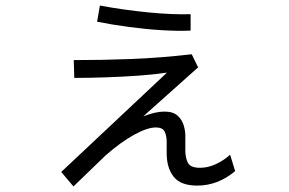

<svg xmlns="http://www.w3.org/2000/svg" viewBox="-20 -633 1040 690"><path d="M665 -523Q619 -521 561.5 -524.5Q504 -528 444 -536Q384 -544 329 -555L339 -613Q426 -597 512.5 -588.5Q599 -580 665 -582ZM244 37 200 -15 580 -372Q533 -365 475.5 -361Q418 -357 358.5 -355Q299 -353 247 -353L245 -417Q350 -417 453 -421Q556 -425 669 -438L692 -391L495 -215Q539 -232 571 -232Q602 -232 618 -217.5Q634 -203 640 -183Q646 -163 646 -147V-92Q646 -67 655 -48.5Q664 -30 699 -30Q728 -30 756.5 -43.5Q785 -57 807 -77L825 -18Q763 34 689 34Q629 34 604 2Q579 -30 579 -82V-124Q579 -144 572 -159.5Q565 -175 540 -175Q510 -175 462.5 -149Q415 -123 360 -75Z"/></svg>

Font: Murecho
Style: Regular
Weight: 400
Designer: Neil Summerour
Foundry: Positype
Version: Version 1.010; ttfautohint (v1.8.3)